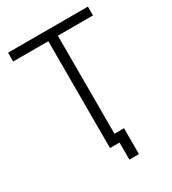

<svg xmlns="http://www.w3.org/2000/svg" viewBox="-217 -916 1033 1150"><g transform="rotate(-30 300.0 -341.0)"><path d="M333 118V0H301V-61H399V118ZM267 0V-800H333V0ZM24 -739V-800H576V-739Z"/></g></svg>

Font: Victor Mono Light
Style: Regular
Weight: 300
Monospace: yes
Designer: Rune Bjørnerås
Version: Version 1.561;gftools[0.9.30]